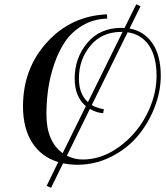

<svg xmlns="http://www.w3.org/2000/svg" viewBox="-20 -678 788 910"><path d="M200 -136Q200 -8 277 48L387 -175Q334 -219 334 -306Q334 -403 393.5 -474.5Q453 -546 557 -546Q566 -546 570 -545L626 -658L646 -648L594 -543Q664 -530 703 -472Q742 -414 742 -319Q742 -244 712.5 -168.5Q683 -93 632.5 -33Q582 27 506.5 65Q431 103 346 103Q316 103 279 96L222 212L201 203L256 90Q176 66 132.5 -2Q89 -70 89 -174Q89 -353 203 -478Q317 -603 487 -610L488 -590Q423 -588 371.5 -557.5Q320 -527 288.5 -480.5Q257 -434 236.5 -372.5Q216 -311 208 -253Q200 -195 200 -136ZM372 78Q463 78 545.5 17.5Q628 -43 675 -134.5Q722 -226 722 -319Q722 -409 686.5 -462Q651 -515 585 -525L415 -180Q427 -173 441.5 -168Q456 -163 464 -162L472 -161L469 -142Q440 -142 406 -162L297 60Q333 78 372 78ZM354 -306Q354 -232 397 -194L561 -527H557Q462 -527 408 -461Q354 -395 354 -306Z"/></svg>

Font: Sail
Style: Regular
Weight: 400
Designer: Miguel Hernandez
Foundry: Miguel Hernandez
Version: Version 1.002